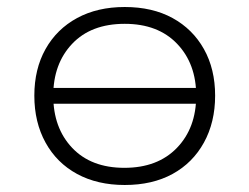

<svg xmlns="http://www.w3.org/2000/svg" viewBox="-20 -520 712 548"><path d="M336 8Q258 8 200 -23.5Q142 -55 110 -113Q78 -171 78 -247Q78 -323 110 -380Q142 -437 200 -468.5Q258 -500 336 -500Q415 -500 472.5 -468.5Q530 -437 562 -380Q594 -323 594 -247Q594 -171 562 -113Q530 -55 472.5 -23.5Q415 8 336 8ZM335 -41Q430 -41 485 -98Q540 -155 540 -247Q540 -338 485.5 -395Q431 -452 336 -452Q240 -452 186 -395Q132 -338 132 -247Q132 -155 186 -98Q240 -41 335 -41ZM105 -224V-269H567V-224Z"/></svg>

Font: Nunito Sans 7pt SemiExpanded ExtraLight
Style: Regular
Weight: 250
Width: 6
Designer: Vernon Adams
Foundry: Vernon Adams
Version: Version 3.101;gftools[0.9.27]